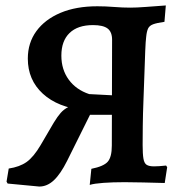

<svg xmlns="http://www.w3.org/2000/svg" viewBox="-20 -668 670 704"><path d="M124 16 8 5 4 -2 12 -50Q52 -56 77.5 -74Q103 -92 129 -136L177 -218Q191 -241 202.5 -254Q214 -267 229.5 -275Q245 -283 270 -289L289 -264Q192 -274 137 -324.5Q82 -375 82 -453Q82 -511 113.5 -554Q145 -597 202 -621Q259 -645 337 -645Q367 -645 398 -642.5Q429 -640 458 -640Q480 -640 513.5 -642.5Q547 -645 588 -648L583 -588Q555 -584 541.5 -579Q528 -574 523 -563.5Q518 -553 516 -533Q514 -518 512.5 -481Q511 -444 509.5 -396.5Q508 -349 506 -299.5Q504 -250 503.5 -206.5Q503 -163 503 -136Q503 -103 506 -86Q509 -69 518 -63.5Q527 -58 545 -58Q562 -58 589 -61L593 -55L584 3Q546 2 505 1Q464 0 437 0Q393 0 359 2.5Q325 5 309 10L315 -49Q360 -58 375 -75Q390 -92 390 -134L391 -522Q391 -551 374.5 -563.5Q358 -576 321 -576Q265 -576 235 -547Q205 -518 205 -464Q205 -413 232 -376Q259 -339 307 -323L422 -317V-247H310L226 -78Q202 -30 177.5 -7Q153 16 124 16Z"/></svg>

Font: Alegreya SemiBold
Style: Regular
Weight: 600
Designer: Juan Pablo del Peral
Foundry: Huerta Tipografica
Version: Version 2.009